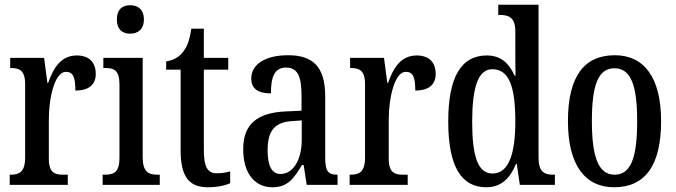

<svg xmlns="http://www.w3.org/2000/svg" viewBox="-20 -780 2850 810"><path d="M21 0H266V-43H246C212 -43 186 -51 186 -110V-276C186 -368 211 -477 258 -477C289 -477 298 -453 298 -398C356 -398 384 -424 384 -468C384 -515 358 -546 304 -546C239 -546 206 -496 183 -430H180L166 -536H23V-493H26C61 -493 86 -484 86 -425V-115C86 -52 59 -43 24 -43H21Z M529 -638C561 -638 587 -655 587 -698C587 -741 561 -758 529 -758C497 -758 473 -741 473 -698C473 -655 497 -638 529 -638ZM413 0H654V-43H644C606 -43 582 -55 582 -117V-536H416V-493H427C463 -493 484 -481 484 -423V-113C484 -54 460 -43 423 -43H413Z M857 10C901 10 934 1 951 -7V-57C933 -52 916 -49 894 -49C855 -49 840 -77 840 -147V-486H943V-536H840V-659H787C779 -605 768 -581 752 -561C736 -540 714 -526 681 -521V-486H742V-146C742 -30 781 10 857 10Z M1129 10C1195 10 1220 -28 1254 -84H1261L1274 0H1404V-43H1401C1364 -43 1352 -59 1352 -115V-373C1352 -500 1299 -547 1195 -547C1103 -547 1040 -511 1040 -449C1040 -407 1067 -386 1123 -386C1123 -452 1136 -495 1187 -495C1241 -495 1252 -448 1252 -373V-313L1187 -310C1066 -305 1006 -257 1006 -151C1006 -41 1061 10 1129 10ZM1163 -46C1125 -46 1109 -84 1109 -145C1109 -223 1134 -264 1211 -269L1253 -272V-191C1253 -107 1218 -46 1163 -46Z M1455 0H1700V-43H1680C1646 -43 1620 -51 1620 -110V-276C1620 -368 1645 -477 1692 -477C1723 -477 1732 -453 1732 -398C1790 -398 1818 -424 1818 -468C1818 -515 1792 -546 1738 -546C1673 -546 1640 -496 1617 -430H1614L1600 -536H1457V-493H1460C1495 -493 1520 -484 1520 -425V-115C1520 -52 1493 -43 1458 -43H1455Z M2031 10C2095 10 2132 -28 2157 -89H2160L2173 0H2321V-43H2314C2276 -43 2252 -55 2252 -115V-760H2082V-717H2088C2124 -717 2154 -708 2154 -649V-567C2154 -530 2154 -492 2155 -461H2151C2128 -511 2095 -546 2034 -546C1928 -546 1871 -460 1871 -267C1871 -75 1928 10 2031 10ZM2058 -48C1996 -48 1972 -120 1972 -266C1972 -409 1996 -488 2057 -488C2130 -488 2154 -409 2154 -267C2154 -133 2127 -48 2058 -48Z M2571 10C2701 10 2769 -81 2769 -269C2769 -456 2695 -547 2574 -547C2443 -547 2376 -456 2376 -269C2376 -81 2450 10 2571 10ZM2573 -43C2503 -43 2477 -121 2477 -269C2477 -417 2502 -492 2572 -492C2643 -492 2668 -417 2668 -269C2668 -121 2644 -43 2573 -43Z"/></svg>

Font: Noto Serif Ethiopic ExtraCondensed Medium
Style: Regular
Weight: 500
Width: 2
Designer: Monotype Design Team
Foundry: Monotype Imaging Inc.
Version: Version 2.102